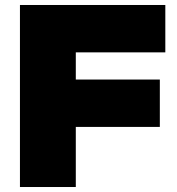

<svg xmlns="http://www.w3.org/2000/svg" viewBox="-20 -750 711 770"><path d="M643 -730V-540H284V-431H621V-241H284V0H60V-730Z"/></svg>

Font: Nacelle Black
Style: Regular
Weight: 900
Designer: Sora Sagano
Foundry: Sora Sagano
Version: Version 1.000;FEAKit 1.0